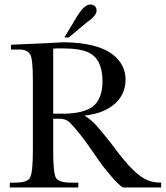

<svg xmlns="http://www.w3.org/2000/svg" viewBox="-20 -821 728 841"><path d="M281 -657H262L316 -747Q349 -801 374 -801Q403 -801 403 -774Q403 -756 373 -732L364 -726ZM518 0Q495 -15 463 -54Q433 -89 412 -119L381 -164Q351 -208 326.5 -238Q302 -268 283 -287Q267 -301 239 -301H213V-162Q213 -63 225 -42Q237 -21 292 -21H323V0H23V-21H44Q100 -21 111 -42Q124 -63 124 -162V-469Q124 -564 112 -583Q102 -599 79 -603Q76 -604 65 -604H28V-625L118 -629Q153 -630 186 -632L259 -636Q411 -634 478 -579Q530 -535 530 -473Q530 -408 482.5 -366Q435 -324 352 -315V-313Q370 -303 395 -279Q411 -261 428 -241Q445 -221 462 -199L494 -157Q562 -67 610 -40Q641 -21 686 -21V0ZM213 -323H266Q370 -326 403 -371Q429 -406 429 -465Q429 -562 368 -591Q331 -609 253 -609Q243 -609 232 -609Q223 -609 213 -608Z"/></svg>

Font: New Athena Unicode
Style: Regular
Weight: 400
Designer: J. Rusten 1997; rev. by R. Hancock 2001, 2002, rev. by D. Mastronarde 2002-2021
Foundry: GreekKeys New Athena Unicode
Version: Version 5.008